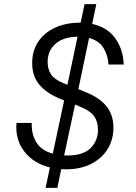

<svg xmlns="http://www.w3.org/2000/svg" viewBox="-20 -814 658 931"><path d="M201 97 222 -2Q142 -22 97.5 -80Q53 -138 60 -218H134Q132 -163 156.5 -123.5Q181 -84 236 -69L291 -327L272 -335Q207 -361 171.5 -402.5Q136 -444 136 -508Q136 -568 165.5 -612Q195 -656 247.5 -680Q300 -704 368 -704Q370 -704 371 -704L390 -794H447L427 -698Q500 -682 538.5 -629Q577 -576 580 -501H506Q504 -545 482 -581Q460 -617 412 -630L360 -382L396 -367Q463 -340 496.5 -298.5Q530 -257 530 -195Q530 -136 501 -90Q472 -44 420.5 -18.5Q369 7 300 7Q288 7 277 6L258 97ZM287 -411 307 -403 356 -636Q287 -635 249 -601.5Q211 -568 211 -514Q211 -477 228 -452.5Q245 -428 287 -411ZM370 -296 344 -307 291 -60Q298 -60 306 -60Q383 -60 419 -95.5Q455 -131 455 -184Q455 -225 436 -251Q417 -277 370 -296Z"/></svg>

Font: Fragment Mono
Style: Italic
Weight: 400
Italic angle: -12°
Designer: Wei Huang based on Nimbus Sans by URW Studio, based on Helvetica by Max Miedinger.
Foundry: Wei Huang
Version: Version 1.011; ttfautohint (v1.8.4.7-5d5b)